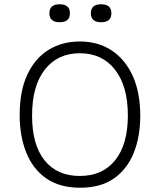

<svg xmlns="http://www.w3.org/2000/svg" viewBox="-20 -866 748 898"><path d="M355 12Q259 12 196.5 -31.5Q134 -75 103 -152Q72 -229 72 -328Q72 -441 108 -517.5Q144 -594 207.5 -633Q271 -672 353 -672Q439 -672 502.5 -630Q566 -588 601 -510.5Q636 -433 636 -324Q636 -227 605.5 -151Q575 -75 513 -31.5Q451 12 355 12ZM353 -43Q460 -43 519 -117Q578 -191 578 -326Q578 -463 518 -540Q458 -617 353 -617Q250 -617 190 -541Q130 -465 130 -325Q130 -189 188.5 -116Q247 -43 353 -43ZM453 -762Q405 -762 405 -804Q405 -846 453 -846Q501 -846 501 -804Q501 -762 453 -762ZM259 -762Q211 -762 211 -804Q211 -846 259 -846Q307 -846 307 -804Q307 -762 259 -762Z"/></svg>

Font: Bricolage Grotesque 12pt ExtraLight
Style: Regular
Weight: 200
Designer: Mathieu Triay
Foundry: Atelier Triay
Version: Version 1.001; ttfautohint (v1.8.4.7-5d5b);gftools[0.9.33.de